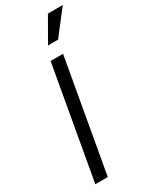

<svg xmlns="http://www.w3.org/2000/svg" viewBox="-236 -985 832 1041"><g transform="rotate(-30 180.5 -465.0)"><path d="M28 0H106L230 -700H152ZM182 -780H245L361 -930H268Z"/></g></svg>

Font: Uncut Sans
Style: Italic
Weight: 400
Italic angle: -10°
Designer: Kasper Nordkvist
Foundry: Uncut Type
Version: Version 1.111;FEAKit 1.0